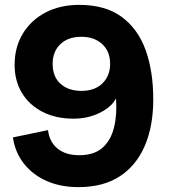

<svg xmlns="http://www.w3.org/2000/svg" viewBox="-20 -759 694 788"><path d="M302 9Q229 9 172 -16Q115 -41 78.5 -87Q42 -133 33 -195L177 -225Q183 -176 216.5 -149Q250 -122 305 -122Q366 -122 400.5 -152.5Q435 -183 448 -236Q461 -289 456 -355Q438 -320 389.5 -296Q341 -272 281 -272Q209 -272 154.5 -300Q100 -328 70 -377.5Q40 -427 40 -493Q40 -566 74 -621.5Q108 -677 167.5 -708Q227 -739 305 -739Q412 -739 479 -690Q546 -641 577.5 -554Q609 -467 609 -351Q609 -241 574 -160Q539 -79 471 -35Q403 9 302 9ZM314 -386Q369 -386 400.5 -417Q432 -448 432 -497Q432 -548 399.5 -578Q367 -608 314 -608Q259 -608 227.5 -577.5Q196 -547 196 -497Q196 -444 228.5 -415Q261 -386 314 -386Z"/></svg>

Font: BDO Grotesk
Style: Bold
Weight: 700
Designer: Deni Anggara
Foundry: Lokal Container
Version: Version 2.000